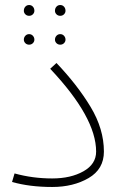

<svg xmlns="http://www.w3.org/2000/svg" viewBox="-20 -733 493 765"><path d="M28 -8 38 -42Q110 -22 188 -22Q262 -22 312.5 -50.5Q363 -79 363 -129Q363 -265 180 -459L205 -482Q288 -395 341 -307Q394 -219 394 -129Q394 -59 333 -23.5Q272 12 188 12Q98 12 28 -8ZM75 -690Q75 -700 81 -706.5Q87 -713 96 -713Q105 -713 111 -706.5Q117 -700 117 -690Q117 -682 111 -676Q105 -670 96 -670Q87 -670 81 -676Q75 -682 75 -690ZM199 -690Q199 -700 205 -706.5Q211 -713 220 -713Q229 -713 235 -706.5Q241 -700 241 -690Q241 -682 235 -676Q229 -670 220 -670Q211 -670 205 -676Q199 -682 199 -690ZM75 -575Q75 -584 81 -590.5Q87 -597 96 -597Q105 -597 111 -590.5Q117 -584 117 -575Q117 -567 111 -561Q105 -555 96 -555Q87 -555 81 -561Q75 -567 75 -575ZM199 -575Q199 -584 205 -590.5Q211 -597 220 -597Q229 -597 235 -590.5Q241 -584 241 -575Q241 -567 235 -561Q229 -555 220 -555Q211 -555 205 -561Q199 -567 199 -575Z"/></svg>

Font: FiraGO UltraLight
Style: Regular
Weight: 200
Designer: bBox Type
Foundry: bBox Type GmbH
Version: Version 1.001